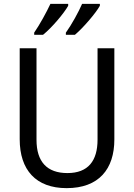

<svg xmlns="http://www.w3.org/2000/svg" viewBox="-20 -964 694 994"><path d="M497 -934V-944H405C388 -904 350 -835 321 -795V-784H368C410 -819 476 -896 497 -934ZM333 -934V-944H241C222 -903 186 -837 157 -795V-784H203C249 -821 311 -895 333 -934ZM572 -242V-714H485V-241C485 -132 437 -68 329 -68C223 -68 169 -127 169 -240V-714H82V-243C82 -84 166 10 325 10C492 10 572 -89 572 -242Z"/></svg>

Font: Noto Sans Lao UI SemCond
Style: Regular
Weight: 400
Width: 4
Designer: Monotype Design Team
Foundry: Monotype Imaging Inc.
Version: Version 2.000